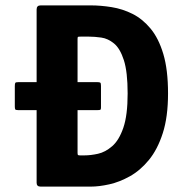

<svg xmlns="http://www.w3.org/2000/svg" viewBox="-20 -693 654 713"><path d="M604 -346Q604 -259 584.5 -198.5Q565 -138 533 -99Q501 -60 462.5 -38.5Q424 -17 386 -8.5Q348 0 317 0H131Q116 0 116 -14V-658Q116 -673 131 -673H317Q354 -673 394.5 -666.5Q435 -660 472 -641.5Q509 -623 539 -587Q569 -551 586.5 -492.5Q604 -434 604 -346ZM454 -346Q454 -426 440 -469.5Q426 -513 403.5 -531.5Q381 -550 356 -553.5Q331 -557 310 -557H280Q271 -557 269.5 -556Q268 -555 268 -548V-126Q268 -119 269.5 -117.5Q271 -116 277 -116H294Q317 -116 344 -122Q371 -128 396.5 -150Q422 -172 438 -218.5Q454 -265 454 -346ZM48 -284Q38 -284 36.5 -287Q35 -290 35 -298V-373Q35 -383 37 -385.5Q39 -388 49 -388H341Q350 -388 352.5 -386Q355 -384 355 -374V-294Q355 -287 353 -285.5Q351 -284 340 -284Z"/></svg>

Font: Glory Thin ExtraBold
Style: Regular
Weight: 800
Version: Version 1.011